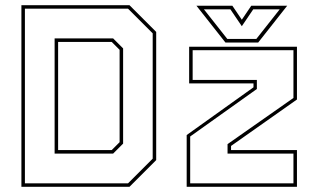

<svg xmlns="http://www.w3.org/2000/svg" viewBox="-20 -720 1220 740"><path d="M62.5 0V-700H479L582 -597V-103L479 0ZM204 -141.5H410.5L441 -172V-528L410.5 -558.5H204ZM76 -13.5H473.5L568.5 -108.5V-591.5L473.5 -686.5H76ZM190.5 -128V-572H416L454.5 -533.5V-166.5L416 -128ZM713 -13.5H1111V-128H857V-164.5L1111 -342.5V-526.5H722.5V-412H970V-377L713 -194ZM699.5 0V-199.5L957 -383.5V-398.5H709V-540H1124.5V-336.5L870.5 -157.5V-141.5H1124.5V0ZM849 -556 737 -698H875.5L912 -644L948.5 -698H1087L975 -556ZM856 -570H968L1058 -684H956L912 -619L868 -684H766Z"/></svg>

Font: Tourney Thin
Style: Regular
Weight: 100
Designer: Tyler Finck
Foundry: Etcetera Type Co
Version: Version 1.015